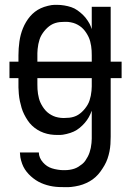

<svg xmlns="http://www.w3.org/2000/svg" viewBox="-20 -548 540 791"><path d="M248 223Q235 223 222.5 222.5Q210 222 197.5 220Q185 218 173 214.5Q161 211 149.5 206Q138 201 127.5 194Q117 187 107.5 178.5Q98 170 90 160Q82 150 76.5 139Q71 128 67 113.5Q63 99 63 91L62 80H140Q140 91 144.5 101.5Q149 112 157 121Q165 130 174 136Q183 142 194 145.5Q205 149 218 151Q231 153 239 153H248Q257 153 267 151.5Q277 150 286 147Q295 144 303 139Q311 134 318.5 128Q326 122 331.5 114Q337 106 341.5 97.5Q346 89 349 80Q352 71 354 61.5Q356 52 357 41Q358 30 358 23V-92Q353 -78 346 -65.5Q339 -53 329.5 -42Q320 -31 308.5 -21.5Q297 -12 284 -6Q271 0 254 4Q237 8 228 8H216Q202 8 188 6Q174 4 160 -1Q146 -6 134 -13.5Q122 -21 112 -30.5Q102 -40 94 -52Q86 -64 79.5 -77Q73 -90 69 -103.5Q65 -117 62 -131Q59 -145 57.5 -161.5Q56 -178 56 -188V-226H19V-294H56V-320Q56 -334 57 -348.5Q58 -363 60 -377Q62 -391 65.5 -404.5Q69 -418 74.5 -431.5Q80 -445 87.5 -457.5Q95 -470 104 -480.5Q113 -491 124 -499.5Q135 -508 148 -514Q161 -520 177.5 -524Q194 -528 204 -528H216Q230 -528 245 -525.5Q260 -523 273.5 -518.5Q287 -514 299 -505.5Q311 -497 321.5 -487Q332 -477 341.5 -462.5Q351 -448 354 -439L358 -428V-520H436V-294H481V-226H436V15Q436 30 435 45.5Q434 61 431 76Q428 91 423 105.5Q418 120 410.5 133Q403 146 394 158.5Q385 171 373.5 181.5Q362 192 348.5 199.5Q335 207 321 212Q307 217 289 220Q271 223 261 223ZM358 -294V-320Q358 -330 357.5 -339.5Q357 -349 355.5 -358.5Q354 -368 351.5 -377.5Q349 -387 345 -395.5Q341 -404 335.5 -412.5Q330 -421 323.5 -428Q317 -435 309 -440.5Q301 -446 292 -450Q283 -454 272 -456Q261 -458 255 -458H246Q236 -458 226.5 -457Q217 -456 207.5 -453Q198 -450 190 -445Q182 -440 175 -433.5Q168 -427 162 -419.5Q156 -412 151 -403.5Q146 -395 143 -385.5Q140 -376 138 -366.5Q136 -357 135 -346Q134 -335 134 -329V-294ZM238 -62H246Q256 -62 265.5 -63Q275 -64 284.5 -67Q294 -70 302 -75Q310 -80 317 -86.5Q324 -93 330 -100.5Q336 -108 341 -116.5Q346 -125 349 -134.5Q352 -144 354 -153.5Q356 -163 357 -174Q358 -185 358 -192V-226H134V-200Q134 -190 134.5 -180.5Q135 -171 136.5 -161.5Q138 -152 140.5 -142.5Q143 -133 147 -124.5Q151 -116 156.5 -107.5Q162 -99 168.5 -92Q175 -85 183 -79.5Q191 -74 200 -70Q209 -66 220 -64Q231 -62 238 -62Z"/></svg>

Font: Iosevka MaddieWtf
Style: Regular
Weight: 400
Monospace: yes
Designer: Belleve Invis
Foundry: Belleve Invis
Version: Version 31.3.0; ttfautohint (v1.8.3)